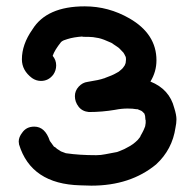

<svg xmlns="http://www.w3.org/2000/svg" viewBox="-20 -567 615 605"><path d="M268 18 233 17Q78 13 40 -112L39 -121Q39 -135 50 -149Q63 -168 88 -168Q122 -168 137 -123L150 -105L154 -103Q160 -97 166 -94L172 -90L188 -84H189Q230 -78 283 -78Q298 -78 312 -81L349 -88L357 -91Q371 -96 388 -106L399 -113Q407 -119 414 -126L422 -136Q422 -138 423.5 -140Q425 -142 426 -144.5Q427 -147 429 -150Q431 -153 432.5 -157Q434 -161 435 -163Q438 -169 438 -172.5Q438 -176 438.5 -176.5Q439 -177 439 -179V-188Q438 -190 438 -193Q438 -202 435 -209L433 -211Q429 -215 428 -216Q427 -217 425 -218L413 -223H409Q399 -225 382 -225Q363 -225 343 -221Q302 -214 260 -214Q239 -216 227.5 -231Q216 -246 216 -264Q216 -281 228 -294Q240 -307 256 -309Q294 -315 307 -320Q309 -320 310 -321Q335 -330 345 -336L354 -341Q365 -350 366.5 -352Q368 -354 369.5 -356Q371 -358 373 -361Q374 -364 375 -366Q376 -368 376 -369Q376 -370 377 -379Q377 -386 376 -388L372 -396L369 -401Q360 -410 358.5 -412Q357 -414 355 -415.5Q353 -417 352.5 -417.5Q352 -418 331 -432Q305 -444 291 -447L273 -450Q263 -451 242 -451H240V-452Q212 -450 193 -444Q184 -441 182.5 -440.5Q181 -440 180 -439.5Q179 -439 178 -438.5Q177 -438 175.5 -437Q174 -436 173 -435L172 -434Q152 -409 146 -391Q157 -378 157 -361Q157 -345 148 -332Q133 -312 109 -312Q94 -312 81 -321Q49 -345 49 -380Q49 -427 82 -474Q127 -547 247 -547Q322 -547 388 -509Q473 -460 473 -377Q473 -341 454 -310Q514 -286 529 -227Q536 -205 536 -191Q536 -179 533 -165Q523 -96 472 -49Q391 18 268 18Z"/></svg>

Font: Bad Comic
Style: Regular
Weight: 400
Designer: GGBotNet
Foundry: f0n7
Version: 0.9